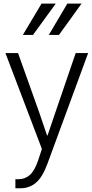

<svg xmlns="http://www.w3.org/2000/svg" viewBox="-20 -804 504 1054"><path d="M248 -612.3 349.6 -784.2H427.7L303.7 -612.3ZM105.5 -612.3 208 -784.2H286.1L161.1 -612.3ZM9.8 -512.7H79.1L194.3 -189.5Q216.8 -126 238.3 -60.5H241.2Q249 -85 264.2 -128.9Q279.3 -172.9 285.2 -190.4L395.5 -512.7H463.9L241.2 92.8Q213.9 168 177.7 198.7Q141.6 229.5 91.8 229.5H64.5V179.7H82Q117.2 179.7 143.6 156.7Q169.9 133.8 189.5 76.2L210 13.7Z"/></svg>

Font: Gothic A1 Light
Style: Regular
Weight: 300
Version: Version 2.50